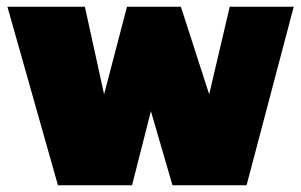

<svg xmlns="http://www.w3.org/2000/svg" viewBox="-20 -550 894 570"><path d="M152 0 2 -530H232L289 -270L357 -530H517L601 -270L662 -530H852L712 0H492L428 -220L372 0Z"/></svg>

Font: Golos Text Black
Style: Regular
Weight: 900
Designer: A.Korolkova, Vitaly Kuzmin
Foundry: ParaType Ltd
Version: Version 2.004